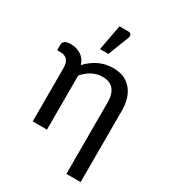

<svg xmlns="http://www.w3.org/2000/svg" viewBox="-218 -861 1022 1144"><g transform="rotate(30 293.0 -289.0)"><path d="M523 170.5H425V-323.5Q425 -378 400 -408.2Q375 -438.5 324 -438.5Q252 -438.5 193 -372.5V0H95V-367Q95 -440 31.5 -440H9V-479Q9 -492 20.8 -502.2Q32.5 -512.5 60.5 -512.5Q101.5 -512.5 132 -493.5Q162.5 -474.5 175.5 -434Q252.5 -515.5 352.5 -515.5Q408.5 -515.5 446.2 -491.2Q484 -467 503.5 -423.8Q523 -380.5 523 -323.5ZM284.5 -573.5H226.5L259.5 -749H320Q341.5 -749 342.5 -729.5Q342.5 -723 339.5 -715Z"/></g></svg>

Font: Verano Sans Medium
Style: Regular
Weight: 500
Designer: Lukasz Dziedzic with Adam Twardoch and Botio Nikoltchev
Foundry: tyPoland Lukasz Dziedzic
Version: Version 3.001;December 28, 2019;FontCreator 12.0.0.2547 64-b